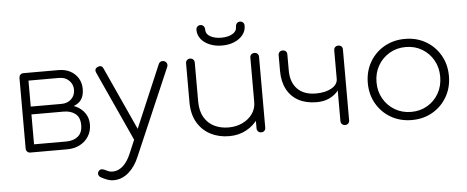

<svg xmlns="http://www.w3.org/2000/svg" viewBox="-60 -924 3208 1318"><g transform="rotate(-5 1544.0 -265.5)"><path d="M120 0Q107 0 98.5 -8.5Q90 -17 90 -30V-518Q91 -531 99 -539Q107 -547 120 -547Q134 -547 142 -539Q150 -531 150 -517V-314H372V-304Q423 -304 461.5 -285Q500 -266 522 -233Q544 -200 544 -157Q544 -111 522 -75.5Q500 -40 461.5 -20Q423 0 372 0ZM150 -54H372Q422 -54 453 -79.5Q484 -105 484 -157Q484 -210 453 -235Q422 -260 372 -260H150ZM260 -278V-314H362Q403 -314 429.5 -339Q456 -364 456 -404Q456 -441 429.5 -467Q403 -493 362 -493H122V-547H362Q407 -547 441.5 -529Q476 -511 496 -478.5Q516 -446 516 -404Q516 -336 473 -307Q430 -278 362 -278Z M680 239Q655 240 632 232Q609 224 586 211Q573 203 570.5 190Q568 177 578 166Q587 156 599.5 157.5Q612 159 625 166Q638 173 650 176.5Q662 180 678 179Q713 177 743.5 149.5Q774 122 796 71L1051 -528Q1056 -540 1067.5 -544.5Q1079 -549 1091 -544Q1103 -539 1107.5 -528Q1112 -517 1107 -504L850 93Q822 160 777.5 198.5Q733 237 680 239ZM876 -13Q863 -7 853 -10Q843 -13 837 -26L618 -506Q612 -519 615 -529Q618 -539 631 -545Q644 -551 654 -548Q664 -545 670 -532L889 -52Q895 -39 892 -29Q889 -19 876 -13Z M1491 7Q1419 7 1362 -22.5Q1305 -52 1271.5 -109Q1238 -166 1238 -248V-517Q1238 -530 1246.5 -538.5Q1255 -547 1268 -547Q1281 -547 1289.5 -538.5Q1298 -530 1298 -517V-248Q1298 -183 1323.5 -139.5Q1349 -96 1392.5 -74.5Q1436 -53 1491 -53Q1545 -53 1588 -74Q1631 -95 1656 -130.5Q1681 -166 1681 -211H1731Q1727 -149 1694 -99.5Q1661 -50 1608.5 -21.5Q1556 7 1491 7ZM1711 0Q1698 0 1689.5 -8.5Q1681 -17 1681 -30V-517Q1681 -531 1689.5 -539Q1698 -547 1711 -547Q1725 -547 1733 -539Q1741 -531 1741 -517V-30Q1741 -17 1733 -8.5Q1725 0 1711 0ZM1495 -617Q1448 -617 1410 -633Q1372 -649 1350.5 -676.5Q1329 -704 1329 -739Q1329 -753 1337.5 -761.5Q1346 -770 1359 -770Q1372 -770 1380.5 -760.5Q1389 -751 1389 -734Q1389 -705 1419.5 -688Q1450 -671 1495 -671Q1540 -671 1570.5 -688Q1601 -705 1601 -734Q1601 -751 1609.5 -760.5Q1618 -770 1631 -770Q1644 -770 1652.5 -761.5Q1661 -753 1661 -739Q1661 -704 1639.5 -676.5Q1618 -649 1580.5 -633Q1543 -617 1495 -617Z M2109 -173Q2036 -173 1984 -201Q1932 -229 1904 -282Q1876 -335 1876 -408V-517Q1876 -531 1884.5 -539Q1893 -547 1906 -547Q1920 -547 1928 -539Q1936 -531 1936 -517V-408Q1936 -325 1981 -279Q2026 -233 2109 -233Q2175 -233 2217 -257.5Q2259 -282 2259 -321H2289Q2286 -278 2262 -244.5Q2238 -211 2198.5 -192Q2159 -173 2109 -173ZM2289 0Q2276 0 2267.5 -8.5Q2259 -17 2259 -30V-517Q2259 -531 2267.5 -539Q2276 -547 2289 -547Q2303 -547 2311 -539Q2319 -531 2319 -517V-30Q2319 -17 2311 -8.5Q2303 0 2289 0Z M2749 6Q2669 6 2605.5 -30.5Q2542 -67 2505.5 -130.5Q2469 -194 2469 -273Q2469 -353 2505.5 -416.5Q2542 -480 2605.5 -516.5Q2669 -553 2749 -553Q2829 -553 2892 -516.5Q2955 -480 2991.5 -416.5Q3028 -353 3028 -273Q3028 -194 2991.5 -130.5Q2955 -67 2892 -30.5Q2829 6 2749 6ZM2749 -50Q2812 -50 2861.5 -79.5Q2911 -109 2939.5 -159.5Q2968 -210 2968 -274Q2968 -337 2939.5 -387.5Q2911 -438 2861.5 -467.5Q2812 -497 2749 -497Q2687 -497 2637 -467.5Q2587 -438 2558 -387.5Q2529 -337 2529 -273Q2529 -210 2558 -159.5Q2587 -109 2637 -79.5Q2687 -50 2749 -50Z"/></g></svg>

Font: ComfortaaLight
Style: Regular
Weight: 300
Designer: Johan Aakerlund
Foundry: Johan Aakerlund
Version: Version 3.104; ttfautohint (v1.8.1.43-b0c9)